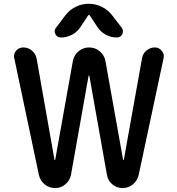

<svg xmlns="http://www.w3.org/2000/svg" viewBox="-20 -1001 924 1000"><path d="M448.2 -919.9Q447.3 -922.9 443.4 -922.9Q439.5 -922.9 438.5 -919.9L399.4 -860.4Q382.8 -835 355.5 -820.3Q328.1 -805.7 297.9 -805.7Q277.3 -805.7 268.6 -823.2Q264.6 -831.1 264.6 -838.9Q264.6 -848.6 272.5 -857.4L320.3 -920.9Q341.8 -949.2 374 -965.3Q406.2 -981.4 442.4 -981.4Q478.5 -981.4 510.7 -965.3Q543 -949.2 564.5 -920.9L613.3 -857.4Q620.1 -848.6 620.1 -838.9Q620.1 -831.1 617.2 -823.2Q608.4 -805.7 587.9 -805.7Q557.6 -805.7 530.8 -820.3Q503.9 -835 487.3 -860.4ZM445.3 -606.4Q444.3 -608.4 443.4 -608.4Q442.4 -608.4 441.4 -606.4L349.6 -89.8Q343.8 -60.5 320.3 -41Q296.9 -21.5 267.6 -21.5Q236.3 -21.5 212.9 -40.5Q189.5 -59.6 182.6 -89.8L54.7 -696.3Q52.7 -701.2 52.7 -707Q52.7 -722.7 63.5 -736.3Q78.1 -753.9 101.6 -753.9Q127 -753.9 146.5 -737.3Q166 -720.7 170.9 -695.3L263.7 -168.9Q264.6 -167 265.6 -167Q266.6 -167 267.6 -168.9L359.4 -682.6Q365.2 -713.9 389.2 -733.9Q413.1 -753.9 444.3 -753.9Q475.6 -753.9 499.5 -733.9Q523.4 -713.9 529.3 -682.6L621.1 -168.9Q622.1 -167 623 -167Q624 -167 625 -168.9L719.7 -697.3Q723.6 -721.7 742.7 -737.8Q761.7 -753.9 787.1 -753.9Q808.6 -753.9 822.3 -736.3Q833 -723.6 833 -709Q833 -703.1 832 -698.2L702.1 -88.9Q695.3 -59.6 671.9 -40.5Q648.4 -21.5 618.2 -21.5Q587.9 -21.5 564.9 -41Q542 -60.5 537.1 -89.8Z"/></svg>

Font: Gen Jyuu GothicX Medium
Style: Regular
Weight: 500
Designer: Ryoko NISHIZUKA (kana &amp; ideographs); Paul D. Hunt (Latin, Greek &amp; Cyrillic); Wenlong ZHANG (bopomofo); Sandoll C
Version: Version 1.058.20140828